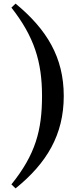

<svg xmlns="http://www.w3.org/2000/svg" viewBox="-20 -845 458 1060"><path d="M212 -315C212 -126 176 8 43 173L66 195C238 56 332 -101 332 -315C332 -529 238 -683 66 -825L43 -803C169 -642 212 -504 212 -315Z"/></svg>

Font: Noto Serif TC Black
Style: Regular
Weight: 900
Version: Version 1.001;PS 1.001;hotconv 16.6.54;makeotf.lib2.5.65590